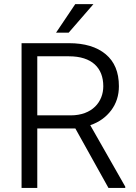

<svg xmlns="http://www.w3.org/2000/svg" viewBox="-20 -923 666 943"><path d="M595.2 0V-6.3L423.3 -308.1C466.3 -322.8 500.5 -347.2 525.9 -380.9C551.3 -414.6 564 -454.1 564 -499.5C564 -568.4 542.5 -620.6 499 -656.7C455.6 -692.9 395.5 -710.9 318.8 -710.9H85.9V0H163.1V-292H350.1L512.7 0ZM318.8 -646.5C431.6 -646.5 487.3 -589.4 487.3 -499.5C487.3 -422.9 433.1 -356.4 327.1 -356.4H163.1V-646.5ZM317.4 -762.7 439 -902.8H349.6L255.4 -762.7Z"/></svg>

Font: Vazirmatn Light
Style: Regular
Weight: 300
Designer: Saber Rastikerdar
Foundry: Saber Rastikerdar
Version: Version 33.003